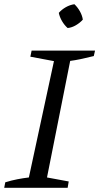

<svg xmlns="http://www.w3.org/2000/svg" viewBox="-24 -891 471 911"><path d="M-4 0 1 -26Q30 -35 58.5 -40.5Q87 -46 113 -49L232 -601L120 -622L126 -651H427L421 -625Q385 -616 358.5 -610.5Q332 -605 309 -602L199 -49L302 -30L297 0ZM329 -871Q344 -857 355 -837.5Q366 -818 369 -798Q356 -783 336.5 -771.5Q317 -760 297 -758Q282 -771 270.5 -790.5Q259 -810 255 -830Q269 -846 288.5 -857Q308 -868 329 -871Z"/></svg>

Font: Piazzolla 24pt
Style: Italic
Weight: 400
Italic angle: -11.3°
Designer: Juan Pablo del Peral
Foundry: Huerta Tipografica
Version: Version 2.005